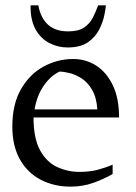

<svg xmlns="http://www.w3.org/2000/svg" viewBox="-20 -684 509 716"><path d="M243 12Q181 12 131.5 -14Q82 -40 54 -90Q26 -140 26 -212Q26 -295 58 -351Q90 -407 142 -435.5Q194 -464 253 -464Q300 -464 338.5 -439.5Q377 -415 400.5 -366.5Q424 -318 424 -246H105Q105 -168 129.5 -123.5Q154 -79 193.5 -61Q233 -43 276 -43Q315 -43 345 -51Q375 -59 400 -70V-35Q369 -17 329 -2.5Q289 12 243 12ZM109 -276H343Q340 -321 323.5 -349Q307 -377 284.5 -391.5Q262 -406 239.5 -411.5Q217 -417 202 -417Q168 -401 142.5 -363.5Q117 -326 109 -276ZM232 -507Q197 -507 165 -523Q133 -539 113.5 -573Q94 -607 94 -659V-664H123Q131 -618 158.5 -592.5Q186 -567 234 -567Q272 -567 293 -581Q314 -595 325.5 -617Q337 -639 346 -664H375Q374 -652 369 -627Q364 -602 350 -574Q336 -546 308 -526.5Q280 -507 232 -507Z"/></svg>

Font: Belleza
Style: Regular
Weight: 400
Designer: Eduardo Rodriguez Tunni
Foundry: Eduardo Rodriguez Tunni
Version: Version 1.003; ttfautohint (v1.8.4.7-5d5b)